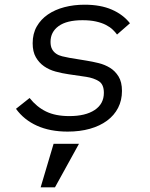

<svg xmlns="http://www.w3.org/2000/svg" viewBox="-20 -548 640 817"><path d="M268 12Q193 12 137.5 -13Q82 -38 48 -85L106 -131Q136 -93 176 -73.5Q216 -54 275 -54Q344 -54 383 -80Q422 -106 422 -153Q422 -189 400.5 -202.5Q379 -216 347 -221L272 -232Q244 -236 216.5 -243.5Q189 -251 167.5 -266Q146 -281 132.5 -304.5Q119 -328 119 -364Q119 -405 136.5 -435.5Q154 -466 184 -486.5Q214 -507 254 -517.5Q294 -528 340 -528Q408 -528 456 -507Q504 -486 533 -449L478 -401Q471 -411 459.5 -422Q448 -433 430.5 -442Q413 -451 388.5 -456.5Q364 -462 331 -462Q264 -462 229.5 -437Q195 -412 195 -370Q195 -351 201.5 -339Q208 -327 219 -319.5Q230 -312 244.5 -308.5Q259 -305 275 -302L348 -290Q373 -286 399.5 -279.5Q426 -273 448 -259.5Q470 -246 484.5 -222.5Q499 -199 499 -161Q499 -121 482.5 -89Q466 -57 435.5 -34.5Q405 -12 362.5 0Q320 12 268 12ZM208 64H316L214 249H153Z"/></svg>

Font: IBM Plex Mono
Style: Italic
Weight: 400
Italic angle: -9°
Monospace: yes
Designer: Mike Abbink, Paul van der Laan, Pieter van Rosmalen
Foundry: Bold Monday
Version: Version 2.3